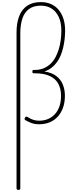

<svg xmlns="http://www.w3.org/2000/svg" viewBox="-20 -1168 740 1834"><path d="M155 646Q146 646 142 642Q138 638 138 631V-858Q138 -948 163 -1013Q188 -1078 239.5 -1113Q291 -1148 370 -1148Q424 -1148 466.5 -1129.5Q509 -1111 539 -1075.5Q569 -1040 585.5 -990Q602 -940 602 -875Q602 -836 597.5 -795.5Q593 -755 584 -716Q575 -677 560.5 -641Q546 -605 523.5 -574Q501 -543 472 -520.5Q443 -498 404 -485Q473 -475 516 -443Q559 -411 579.5 -362Q600 -313 600 -253Q600 -190 582 -139.5Q564 -89 531.5 -53.5Q499 -18 454 0.5Q409 19 355 19Q313 19 281.5 7.5Q250 -4 221 -21Q213 -27 214.5 -33.5Q216 -40 220 -46Q226 -54 232.5 -54Q239 -54 246 -49Q272 -32 298 -23.5Q324 -15 355 -15Q399 -15 437 -30.5Q475 -46 503.5 -76.5Q532 -107 547.5 -151.5Q563 -196 563 -253Q563 -317 538.5 -365Q514 -413 458.5 -440.5Q403 -468 310 -468H300Q296 -468 292.5 -471Q289 -474 289 -484Q289 -493 292.5 -496.5Q296 -500 300 -500H314Q359 -500 395.5 -515Q432 -530 460.5 -556.5Q489 -583 508.5 -618.5Q528 -654 541 -696.5Q554 -739 560 -784.5Q566 -830 566 -876Q566 -952 541.5 -1005Q517 -1058 473.5 -1086Q430 -1114 370 -1114Q300 -1114 256.5 -1081.5Q213 -1049 193.5 -990Q174 -931 174 -850V631Q174 638 170 642Q166 646 155 646Z"/></svg>

Font: Playwrite BR Thin
Style: Regular
Weight: 250
Version: Version 1.003